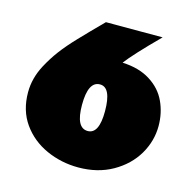

<svg xmlns="http://www.w3.org/2000/svg" viewBox="-99 -758 874 867"><g transform="rotate(15 338.0 -324.0)"><path d="M339.8 8.8Q260.3 8.8 189.9 -22.9Q119.6 -54.7 76.7 -115.2Q33.7 -175.8 33.7 -261.2Q33.7 -327.1 67.4 -390.1Q89.8 -432.1 117.4 -469Q145 -505.9 186.8 -549.8Q228.5 -593.8 291.5 -657.2H556.6Q500.5 -601.1 464.4 -561.8Q428.2 -522.5 411.6 -500Q490.2 -496.6 542 -463.4Q594.2 -430.7 618.4 -378.4Q642.6 -326.2 642.6 -265.1Q642.6 -195.8 606 -132.8Q568.8 -69.8 499.8 -30.5Q430.7 8.8 339.8 8.8ZM338.9 -161.1Q391.6 -161.1 391.6 -267.1Q391.6 -378.9 338.9 -378.9Q283.7 -378.9 283.7 -269Q283.7 -161.1 338.9 -161.1Z"/></g></svg>

Font: Moul
Style: Regular
Weight: 400
Designer: Danh Hong
Version: Version 8.002; ttfautohint (v1.8.3)